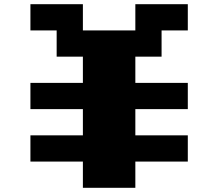

<svg xmlns="http://www.w3.org/2000/svg" viewBox="-20 -770 1040 915"><path d="M125 -750H375V-625H625V-750H875V-625H750V-500H625V-375H875V-250H625V-125H875V0H625V125H375V0H125V-125H375V-250H125V-375H375V-500H250V-625H125Z"/></svg>

Font: Dogica Pixel
Style: Bold
Weight: 700
Designer: Roberto Mocci
Version: Version 001.000